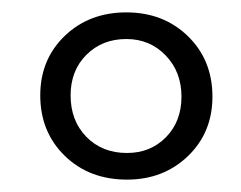

<svg xmlns="http://www.w3.org/2000/svg" viewBox="-20 -683 389 310"><path d="M45 -529Q45 -587 84.5 -625Q124 -663 184 -663Q244 -663 283.5 -624.5Q323 -586 323 -527Q323 -469 283.5 -431Q244 -393 185 -393Q124 -393 84.5 -431.5Q45 -470 45 -529ZM273 -527Q273 -567 247.5 -593.5Q222 -620 184 -620Q145 -620 119.5 -594.5Q94 -569 94 -529Q94 -488 119.5 -462Q145 -436 185 -436Q223 -436 248 -461.5Q273 -487 273 -527Z"/></svg>

Font: Ysabeau Infant Semilight
Style: Italic
Weight: 300
Italic angle: -12°
Designer: Christian Thalmann (Catharsis Fonts)
Version: Version 0.003